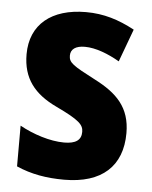

<svg xmlns="http://www.w3.org/2000/svg" viewBox="-46 -599 513 648"><g transform="rotate(5 211.0 -275.0)"><path d="M391 -165C391 -252 345 -297 269 -336C192 -376 178 -385 178 -409C178 -431 195 -443 226 -443C263 -443 306 -426 344 -404L385 -515C331 -544 280 -560 220 -560C103 -560 32 -502 32 -401C32 -319 72 -269 148 -233C228 -195 242 -180 242 -156C242 -128 223 -115 184 -115C136 -115 78 -134 33 -159V-21C83 1 135 10 195 10C323 10 391 -53 391 -165Z"/></g></svg>

Font: Noto Sans Khmer Condensed ExtraBold
Style: Regular
Weight: 800
Width: 3
Designer: Danh Hong and the Monotype Design Team
Foundry: Monotype Imaging Inc.
Version: Version 2.004